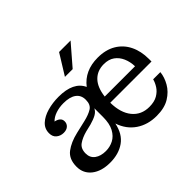

<svg xmlns="http://www.w3.org/2000/svg" viewBox="-152 -970 1228 1228"><g transform="rotate(-45 462.0 -356.0)"><path d="M408 -583 494 -722H598L478 -583ZM225 10Q147 10 100.5 -26.5Q54 -63 54 -124Q54 -193 97.5 -226Q141 -259 210 -275L296 -295Q343 -306 371 -323.5Q399 -341 399 -384V-386Q399 -427 369 -449Q339 -471 282 -471Q244 -471 211.5 -460Q179 -449 159 -428Q180 -424 193 -413Q206 -402 206 -383Q206 -362 191 -348.5Q176 -335 150 -335Q122 -335 101.5 -351.5Q81 -368 81 -400Q81 -441 110.5 -468Q140 -495 187.5 -508.5Q235 -522 289 -522Q423 -522 461 -439Q525 -522 643 -522Q715 -522 765.5 -492Q816 -462 842.5 -408.5Q869 -355 869 -284V-261H496Q497 -169 539.5 -117Q582 -65 654 -65Q700 -65 729 -82Q758 -99 774 -124Q790 -149 796 -173H861Q857 -131 833 -89Q809 -47 763.5 -19Q718 9 647 9Q567 9 508.5 -30.5Q450 -70 425 -144Q409 -65 356 -27.5Q303 10 225 10ZM155 -143Q155 -104 183.5 -83Q212 -62 258 -62Q295 -62 327 -78.5Q359 -95 379 -132Q399 -169 399 -230V-308Q389 -287 366.5 -274.5Q344 -262 308 -252L258 -240Q213 -228 184 -207.5Q155 -187 155 -143ZM773 -314Q772 -355 757 -389.5Q742 -424 713.5 -444.5Q685 -465 641 -465Q582 -465 545 -427Q508 -389 499 -314Z"/></g></svg>

Font: Montagu Slab 16pt
Style: Regular
Weight: 400
Designer: Florian Karsten
Foundry: Florian Karsten
Version: Version 1.000; ttfautohint (v1.8.3)